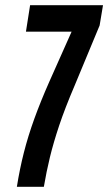

<svg xmlns="http://www.w3.org/2000/svg" viewBox="-20 -720 417 740"><path d="M45 0Q56 -69 72 -132Q88 -195 112 -261.5Q136 -328 170 -405L256 -598H80L96 -700H377L364 -622L268 -391Q230 -302 208 -236Q186 -170 172.5 -114.5Q159 -59 149 0Z"/></svg>

Font: Georama ExtraCondensed SemiBold
Style: Italic
Weight: 600
Width: 2
Italic angle: -9°
Designer: Jean-Baptiste Levee
Foundry: Production Type
Version: Version 1.000